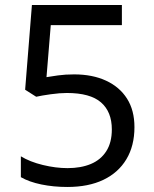

<svg xmlns="http://www.w3.org/2000/svg" viewBox="-20 -734 612 764"><path d="M275 -438Q348 -438 402 -413Q456 -388 485.5 -341.5Q515 -295 515 -228Q515 -154 483 -100.5Q451 -47 391.5 -18.5Q332 10 248 10Q193 10 144.5 0Q96 -10 63 -29V-112Q99 -90 150.5 -77.5Q202 -65 249 -65Q302 -65 341.5 -81.5Q381 -98 403 -132.5Q425 -167 425 -219Q425 -289 382 -326.5Q339 -364 246 -364Q218 -364 182 -359Q146 -354 124 -349L80 -377L107 -714H465V-634H182L165 -427Q182 -430 211 -434Q240 -438 275 -438Z"/></svg>

Font: Noto Sans Lao UI
Style: Regular
Weight: 400
Designer: Monotype Design Team
Foundry: Monotype Imaging Inc.
Version: Version 2.000